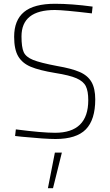

<svg xmlns="http://www.w3.org/2000/svg" viewBox="-20 -730 581 1018"><path d="M55 0ZM96 -5 60 -9 64 -44Q202 -26 272 -26Q448 -26 448 -199Q448 -247 435 -273Q422 -299 385.5 -315Q349 -331 273 -343Q188 -357 143 -376Q98 -395 76.5 -431.5Q55 -468 55 -535Q55 -623 107.5 -666.5Q160 -710 272 -710Q360 -710 471 -695L467 -659Q316 -677 271 -677Q94 -677 94 -537Q94 -480 105.5 -454Q117 -428 155 -412.5Q193 -397 283 -380Q359 -367 402 -348.5Q445 -330 465 -295.5Q485 -261 485 -203Q485 -95 435 -44Q385 7 274 7Q219 7 96 -5ZM271 79H308L261 268H234Z"/></svg>

Font: Cairo ExtraLight
Style: Regular
Weight: 250
Designer: Mohamed Gaber, the designers of Titillium
Foundry: Kief Type Foundry
Version: Version 2.009; ttfautohint (v1.5.33-1714) -l 8 -r 50 -G 200 